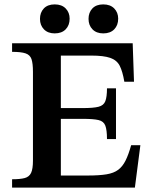

<svg xmlns="http://www.w3.org/2000/svg" viewBox="-20 -854 687 874"><path d="M594 0H35V-38Q72 -38 92.5 -43.5Q113 -49 121.5 -67Q130 -85 130 -123V-527Q130 -565 123.5 -584.5Q117 -604 96.5 -611Q76 -618 35 -618V-657H584L590 -482H546Q538 -529 525 -554.5Q512 -580 482 -590.5Q452 -601 395 -601H257V-362H357Q405 -362 428.5 -368Q452 -374 459.5 -393.5Q467 -413 467 -452H508V-221H467Q467 -262 459.5 -282Q452 -302 428.5 -307.5Q405 -313 357 -313H257V-55H379Q432 -55 465 -60.5Q498 -66 518 -81Q538 -96 551.5 -123Q565 -150 577 -193H619ZM450 -702Q419 -702 401 -720.5Q383 -739 383 -768Q383 -797 400.5 -815.5Q418 -834 450 -834Q482 -834 500 -815.5Q518 -797 518 -769Q518 -739 500 -720.5Q482 -702 450 -702ZM229 -702Q198 -702 180 -720.5Q162 -739 162 -768Q162 -797 179.5 -815.5Q197 -834 229 -834Q261 -834 279 -815.5Q297 -797 297 -769Q297 -739 279 -720.5Q261 -702 229 -702Z"/></svg>

Font: STIX Two Text SemiBold
Style: Regular
Weight: 600
Designer: Ross Mills, John Hudson & Paul Hanslow, Tiro Typeworks Ltd; with prior portions MicroPress Inc., and Coen Hoffman.
Foundry: Tiro Typeworks Ltd
Version: Version 2.13 b171